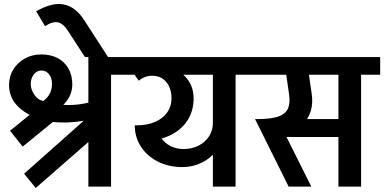

<svg xmlns="http://www.w3.org/2000/svg" viewBox="-20 -929 1913 956"><path d="M420 0V-645H533V0ZM451 -557V-645H627V-557ZM158 7 100 -64 467 -390V-263ZM93 -199 30 -278 204 -419 267 -341ZM175 -338 180 -431Q227 -415 274.5 -409Q322 -403 371 -409Q420 -415 467 -432V-345Q389 -321 311.5 -319Q234 -317 175 -338ZM175 -338Q106 -360 65.5 -403Q25 -446 25 -506L133 -511Q133 -488 146.5 -464.5Q160 -441 180 -431ZM236 -360 175 -415Q204 -427 221.5 -452.5Q239 -478 239 -511L340 -508Q339 -460 310 -423.5Q281 -387 236 -360ZM25 -505Q25 -549 46.5 -583.5Q68 -618 104 -638Q140 -658 186 -658V-578Q164 -578 148.5 -558.5Q133 -539 133 -510ZM239 -511Q239 -541 224 -559.5Q209 -578 186 -578V-658Q233 -658 267.5 -639.5Q302 -621 321 -587.5Q340 -554 340 -508Z M403 -645 316 -779 399 -829 518 -645ZM316 -779Q295 -811 269.5 -817.5Q244 -824 204 -799L160 -873Q242 -919 299.5 -906.5Q357 -894 399 -829Z M681 -226 661 -305Q713 -305 752 -322Q791 -339 812.5 -369Q834 -399 834 -439H944Q944 -375 911.5 -326.5Q879 -278 820 -252Q761 -226 681 -226ZM834 -439Q834 -473 822 -498.5Q810 -524 788.5 -538Q767 -552 738 -552V-607Q801 -607 847 -586Q893 -565 918.5 -527.5Q944 -490 944 -439ZM577 -557V-645H1079V-557ZM884 -97Q817 -98 764 -125.5Q711 -153 681 -200Q651 -247 651 -305H764Q764 -272 781 -245Q798 -218 827.5 -202.5Q857 -187 894 -187ZM884 -97 894 -187Q936 -187 969 -204Q1002 -221 1021 -250.5Q1040 -280 1040 -316H1104Q1104 -254 1075 -204Q1046 -154 996.5 -125.5Q947 -97 884 -97ZM671 -527 639 -572Q657 -586 682 -596.5Q707 -607 739 -607V-552Q719 -552 702 -545.5Q685 -539 671 -527ZM1040 0V-633H1153V0ZM946 -557V-645H1248V-557Z M1501 -557V-645H1678V-557ZM1341 -247V-336H1680V-247ZM1303 -253 1261 -336Q1330 -336 1366.5 -349Q1403 -362 1414.5 -390Q1426 -418 1419 -462H1532Q1539 -415 1527.5 -377Q1516 -339 1489.5 -311Q1463 -283 1426 -268Q1389 -253 1344 -253ZM1417 0 1250 -336H1362L1530 0ZM1419 -462 1399 -600H1512L1532 -462ZM1193 -557V-645H1619V-557ZM1665 0V-633H1778V0ZM1571 -557V-645H1873V-557Z"/></svg>

Font: Akshar Light Medium
Style: Regular
Weight: 500
Version: Version 1.100